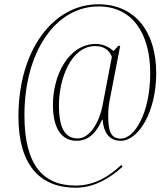

<svg xmlns="http://www.w3.org/2000/svg" viewBox="-20 -734 781 896"><path d="M333 142C427 142 501 90 552 44L546 36C493 85 425 132 333 132C184 132 94 40 94 -196C94 -490 238 -704 440 -704C599 -704 681 -576 681 -393C681 -205 607 -87 544 -87C498 -87 485 -121 485 -191C485 -217 486 -242 495 -283L541 -520H532L510 -496C494 -510 465 -529 428 -529C299 -529 227 -382 227 -245C227 -128 272 -77 337 -77C402 -77 435 -127 456 -175H459C463 -117 489 -77 544 -77C624 -77 709 -208 709 -393C709 -581 614 -714 439 -714C228 -714 66 -500 66 -190C66 33 164 142 333 142ZM343 -88C289 -88 255 -127 255 -243C255 -364 310 -519 425 -519C463 -519 490 -501 502 -469L458 -239C445 -172 403 -88 343 -88Z"/></svg>

Font: Noto Serif Display Condensed Thin
Style: Italic
Weight: 100
Width: 3
Italic angle: -12°
Designer: Monotype Design Team
Foundry: Monotype Imaging Inc.
Version: Version 2.009